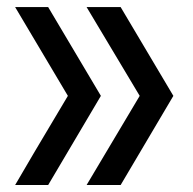

<svg xmlns="http://www.w3.org/2000/svg" viewBox="-20 -531 555 551"><path d="M23.4 0Q60.5 -64.5 174.8 -255.9Q136.7 -319.3 23.4 -510.7Q46.9 -510.7 118.2 -510.7Q156.2 -447.3 269.5 -255.9Q232.4 -192.4 118.2 0Q94.7 0 23.4 0ZM228.5 0Q266.6 -64.5 380.9 -255.9Q342.8 -319.3 228.5 -510.7Q252.9 -510.7 326.2 -510.7Q364.3 -447.3 477.5 -255.9Q440.4 -192.4 326.2 0Q301.8 0 228.5 0Z"/></svg>

Font: Overpass
Style: Regular
Weight: 400
Designer: Delve Withrington, Thomas Jockin
Version: Version 3.000;DELV;Overpass; ttfautohint (v1.5)